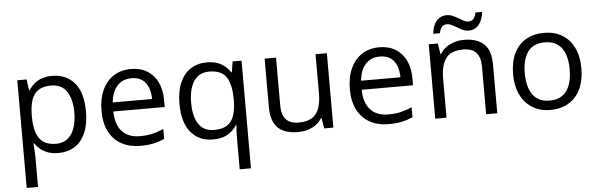

<svg xmlns="http://www.w3.org/2000/svg" viewBox="-56 -935 4287 1376"><g transform="rotate(-5 2087.5 -247.0)"><path d="M336.9 -544.9Q437 -544.9 496.6 -476.1Q556.2 -407.2 556.2 -269Q556.2 -177.7 528.8 -115.7Q501.5 -53.7 451.9 -22Q402.3 9.8 335 9.8Q292.5 9.8 260.3 -1.5Q228 -12.7 205.1 -31.7Q182.1 -50.8 167 -73.2H161.1Q162.6 -54.2 164.8 -27.3Q167 -0.5 167 19.5V239.3H85.4V-535.2H152.3L163.1 -456.1H167Q182.6 -480.5 205.1 -500.7Q227.5 -521 260 -533Q292.5 -544.9 336.9 -544.9ZM322.8 -476.6Q267.1 -476.6 233.2 -455.1Q199.2 -433.6 183.6 -390.9Q168 -348.1 167 -283.7V-268.1Q167 -200.2 181.9 -153.3Q196.8 -106.4 231.2 -82Q265.6 -57.6 323.7 -57.6Q373.5 -57.6 406.7 -84.5Q439.9 -111.3 456.3 -159.4Q472.7 -207.5 472.7 -270Q472.7 -364.7 435.8 -420.7Q398.9 -476.6 322.8 -476.6Z M903.3 -544.9Q971.7 -544.9 1020.5 -514.6Q1069.3 -484.4 1095.2 -429.9Q1121.1 -375.5 1121.1 -302.7V-252.4H751.5Q752.9 -158.2 798.3 -108.9Q843.8 -59.6 926.3 -59.6Q977.1 -59.6 1016.1 -68.8Q1055.2 -78.1 1097.2 -96.2V-24.9Q1056.6 -6.8 1016.8 1.5Q977.1 9.8 922.9 9.8Q845.7 9.8 788.3 -21.7Q731 -53.2 699.2 -114.3Q667.5 -175.3 667.5 -263.7Q667.5 -350.1 696.5 -413.3Q725.6 -476.6 778.6 -510.7Q831.5 -544.9 903.3 -544.9ZM902.3 -478.5Q837.4 -478.5 798.8 -436Q760.3 -393.6 752.9 -317.4H1036.1Q1035.6 -365.2 1021.2 -401.6Q1006.8 -438 977.5 -458.3Q948.2 -478.5 902.3 -478.5Z M1617.7 239.3V9.8Q1617.7 -9.3 1618.7 -34.2Q1619.6 -59.1 1622.1 -77.1H1616.7Q1594.2 -40 1552.7 -15.1Q1511.2 9.8 1445.8 9.8Q1347.7 9.8 1288.1 -59.6Q1228.5 -128.9 1228.5 -266.6Q1228.5 -356.9 1255.9 -418.9Q1283.2 -481 1333.3 -512.9Q1383.3 -544.9 1450.2 -544.9Q1514.2 -544.9 1554.7 -519.8Q1595.2 -494.6 1618.2 -458.5H1622.1L1634.3 -535.2H1698.7V239.3ZM1460.9 -57.6Q1517.6 -57.6 1551.8 -78.9Q1585.9 -100.1 1601.8 -143.1Q1617.7 -186 1618.7 -250V-267.1Q1618.7 -370.6 1583.5 -424.1Q1548.3 -477.5 1460.9 -477.5Q1385.7 -477.5 1349.1 -420.2Q1312.5 -362.8 1312.5 -264.6Q1312.5 -166.5 1349.1 -112.1Q1385.7 -57.6 1460.9 -57.6Z M2312.5 -535.2V0H2246.1L2234.4 -75.2H2230Q2213.4 -47.4 2187 -28.3Q2160.6 -9.3 2127.7 0.2Q2094.7 9.8 2057.6 9.8Q1994.1 9.8 1951.2 -10.7Q1908.2 -31.2 1886.5 -74.2Q1864.7 -117.2 1864.7 -184.6V-535.2H1946.8V-190.4Q1946.8 -123.5 1977.1 -90.6Q2007.3 -57.6 2069.3 -57.6Q2128.9 -57.6 2164.3 -80.1Q2199.7 -102.5 2215.3 -146.2Q2231 -189.9 2231 -253.4V-535.2Z M2689.9 -544.9Q2758.3 -544.9 2807.1 -514.6Q2856 -484.4 2881.8 -429.9Q2907.7 -375.5 2907.7 -302.7V-252.4H2538.1Q2539.6 -158.2 2585 -108.9Q2630.4 -59.6 2712.9 -59.6Q2763.7 -59.6 2802.7 -68.8Q2841.8 -78.1 2883.8 -96.2V-24.9Q2843.3 -6.8 2803.5 1.5Q2763.7 9.8 2709.5 9.8Q2632.3 9.8 2575 -21.7Q2517.6 -53.2 2485.8 -114.3Q2454.1 -175.3 2454.1 -263.7Q2454.1 -350.1 2483.2 -413.3Q2512.2 -476.6 2565.2 -510.7Q2618.2 -544.9 2689.9 -544.9ZM2689 -478.5Q2624 -478.5 2585.4 -436Q2546.9 -393.6 2539.6 -317.4H2822.8Q2822.3 -365.2 2807.9 -401.6Q2793.5 -438 2764.2 -458.3Q2734.9 -478.5 2689 -478.5Z M3298.8 -544.9Q3394 -544.9 3442.9 -498.3Q3491.7 -451.7 3491.7 -348.6V0H3411.6V-343.3Q3411.6 -410.2 3381.1 -443.4Q3350.6 -476.6 3287.6 -476.6Q3198.7 -476.6 3162.6 -426.3Q3126.5 -376 3126.5 -280.3V0H3045.4V-535.2H3110.8L3123 -458H3127.4Q3144.5 -486.3 3170.9 -505.6Q3197.3 -524.9 3230 -534.9Q3262.7 -544.9 3298.8 -544.9ZM3084 -607.4Q3086.9 -636.7 3095.2 -659.7Q3103.5 -682.6 3117.2 -698.7Q3130.9 -714.8 3149.7 -723.4Q3168.5 -731.9 3191.4 -731.9Q3213.9 -731.9 3234.4 -722.9Q3254.9 -713.9 3273.4 -702.4Q3292 -690.9 3309.3 -681.9Q3326.7 -672.9 3342.8 -672.9Q3366.2 -672.9 3379.2 -687.3Q3392.1 -701.7 3398.9 -732.9H3446.8Q3440.4 -675.8 3413.1 -641.8Q3385.7 -607.9 3339.4 -607.9Q3317.9 -607.9 3297.9 -616.9Q3277.8 -626 3259.3 -637.5Q3240.7 -648.9 3222.9 -658Q3205.1 -667 3188 -667Q3164.1 -667 3151.4 -652.6Q3138.7 -638.2 3131.8 -607.4Z M4120.1 -268.6Q4120.1 -202.6 4103 -150.9Q4085.9 -99.1 4053.7 -63.5Q4021.5 -27.8 3975.8 -9Q3930.2 9.8 3872.6 9.8Q3818.8 9.8 3774.2 -9Q3729.5 -27.8 3697 -63.5Q3664.6 -99.1 3646.7 -150.9Q3628.9 -202.6 3628.9 -268.6Q3628.9 -356.4 3658.7 -418.2Q3688.5 -480 3743.9 -512.5Q3799.3 -544.9 3876 -544.9Q3949.2 -544.9 4004.2 -512.2Q4059.1 -479.5 4089.6 -417.7Q4120.1 -356 4120.1 -268.6ZM3712.9 -268.6Q3712.9 -204.1 3730 -156.7Q3747.1 -109.4 3782.7 -83.5Q3818.4 -57.6 3874.5 -57.6Q3930.2 -57.6 3966.1 -83.5Q4002 -109.4 4019 -156.7Q4036.1 -204.1 4036.1 -268.6Q4036.1 -332.5 4019 -379.2Q4002 -425.8 3966.3 -451.2Q3930.7 -476.6 3874 -476.6Q3790.5 -476.6 3751.7 -421.4Q3712.9 -366.2 3712.9 -268.6Z"/></g></svg>

Font: Wonky
Style: Regular
Weight: 400
Designer: Monotype Design Team
Foundry: Monotype Imaging Inc.
Version: Version 3.000